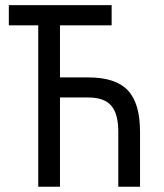

<svg xmlns="http://www.w3.org/2000/svg" viewBox="-20 -713 626 733"><path d="M431.6 0V-210Q431.6 -278.8 404.5 -309.8Q377.4 -340.8 317.4 -340.8H209V0H126V-616.2H13.7V-693.4H406.2V-616.2H209V-417.5H317.4Q420.9 -417.5 467.8 -368.4Q514.6 -319.3 514.6 -210V0Z"/></svg>

Font: CaskaydiaMono NF SemiLight
Style: Regular
Weight: 350
Designer: Aaron Bell
Foundry: Saja Typeworks
Version: Version 2111.001; ttfautohint (v1.8.4);Nerd Fonts 3.1.1